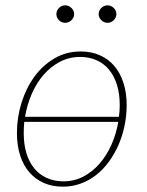

<svg xmlns="http://www.w3.org/2000/svg" viewBox="-20 -694 550 720"><path d="M43.5 0ZM216 6Q176 6 144.2 -8Q112.5 -22 90 -48Q67.5 -74 55.5 -111.2Q43.5 -148.5 43.5 -195Q43.5 -254 60.8 -309Q78 -364 109.2 -406.8Q140.5 -449.5 184.5 -475.2Q228.5 -501 282.5 -501Q322 -501 354 -487Q386 -473 408.5 -446.8Q431 -420.5 443 -383.2Q455 -346 455 -300Q455 -261 447.2 -223.2Q439.5 -185.5 424.8 -151.5Q410 -117.5 389 -88.5Q368 -59.5 341.5 -38.5Q315 -17.5 283.2 -5.8Q251.5 6 216 6ZM280.5 -480.5Q239.5 -480.5 205 -462.5Q170.5 -444.5 143.8 -413.8Q117 -383 99.2 -342.2Q81.5 -301.5 74 -256H426Q429 -277.5 429 -300Q429 -342.5 418.5 -376Q408 -409.5 388.8 -432.8Q369.5 -456 342 -468.2Q314.5 -480.5 280.5 -480.5ZM218 -14Q258.5 -14 292.8 -32Q327 -50 353.5 -80.5Q380 -111 398 -151.5Q416 -192 423.5 -237H71Q70 -226.5 69.5 -216Q69 -205.5 69 -195Q69 -152.5 79.2 -119Q89.5 -85.5 108.8 -62.2Q128 -39 155.8 -26.5Q183.5 -14 218 -14ZM258 -641Q258 -628 247.8 -618.2Q237.5 -608.5 224.5 -608.5Q211 -608.5 201.2 -618.2Q191.5 -628 191.5 -641Q191.5 -654.5 201.2 -664.2Q211 -674 224.5 -674Q237.5 -674 247.8 -664.2Q258 -654.5 258 -641ZM416.5 -641Q416.5 -628 406.5 -618.2Q396.5 -608.5 383.5 -608.5Q370 -608.5 360 -618.2Q350 -628 350 -641Q350 -654.5 360 -664.2Q370 -674 383.5 -674Q396.5 -674 406.5 -664.2Q416.5 -654.5 416.5 -641Z"/></svg>

Font: Lato Thin
Style: Italic
Weight: 200
Italic angle: -7°
Designer: Lukasz Dziedzic
Foundry: tyPoland Lukasz Dziedzic
Version: Version 2.007; 2014-02-27